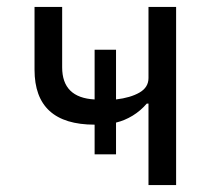

<svg xmlns="http://www.w3.org/2000/svg" viewBox="-20 -536 640 556"><path d="M410 -236H405Q387 -215 364 -201Q341 -187 316 -181V-89H254V-175Q80 -175 80 -334V-516H160V-341Q160 -253 254 -248V-392H316V-248Q358 -253 384 -268Q410 -283 410 -310V-516H490V0H410Z"/></svg>

Font: IBM Plex Mono
Style: Regular
Weight: 400
Monospace: yes
Designer: Mike Abbink, Paul van der Laan, Pieter van Rosmalen
Foundry: Bold Monday
Version: Version 2.3